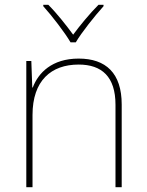

<svg xmlns="http://www.w3.org/2000/svg" viewBox="-20 -876 613 803"><path d="M275 -699H297C321 -740 376 -809 413 -850V-856H392C355 -819 314 -769 286 -731C258 -769 219 -819 182 -856H161V-850C198 -809 251 -740 275 -699ZM309 -631C197 -631 140 -571 117 -510H115L111 -621H90V-93H116V-395C116 -539 194 -606 309 -606C406 -606 463 -555 463 -438V-93H489V-439C489 -570 423 -631 309 -631Z"/></svg>

Font: Noto Sans Kannada UI Thin
Style: Regular
Weight: 100
Designer: Jelle Bosma - Monotype Design Team
Foundry: Monotype Imaging Inc.
Version: Version 2.005